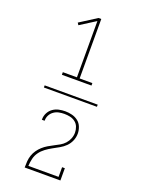

<svg xmlns="http://www.w3.org/2000/svg" viewBox="-184 -929 869 1177"><g transform="rotate(20 250.0 -340.0)"><path d="M77 -333V-347H423V-333ZM154 -444V-461H246V-828L145 -764L136 -778L246 -848H264V-460H347V-444ZM134 168V167Q134 147 135.5 127Q137 107 143.5 88Q150 69 161.5 52.5Q173 36 188 22.5Q203 9 220.5 -1.5Q238 -12 256 -21Q274 -30 291.5 -40Q309 -50 322.5 -65Q336 -80 343.5 -99Q351 -118 351 -138Q351 -157 344 -175Q337 -193 322 -204.5Q307 -216 288.5 -220Q270 -224 251 -224Q233 -224 215.5 -220.5Q198 -217 183 -206.5Q168 -196 159.5 -180Q151 -164 151 -146V-143H133V-146Q133 -168 143 -187.5Q153 -207 170.5 -219.5Q188 -232 209 -236.5Q230 -241 251 -241Q273 -241 295 -235.5Q317 -230 334.5 -216.5Q352 -203 360.5 -181.5Q369 -160 369 -138Q369 -114 359.5 -91.5Q350 -69 333 -52Q316 -35 294.5 -23Q273 -11 252 0.5Q231 12 211.5 26.5Q192 41 178 60.5Q164 80 158.5 103.5Q153 127 152 151H349V88H367V168Z"/></g></svg>

Font: Iosevka Curly Slab Thin
Style: Regular
Weight: 100
Monospace: yes
Designer: Belleve Invis
Foundry: Belleve Invis
Version: Version 22.1.2; ttfautohint (v1.8.4)